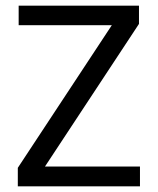

<svg xmlns="http://www.w3.org/2000/svg" viewBox="-20 -659 558 679"><path d="M475 -70V0H43V-65.5L375.5 -570H46V-639H471.5V-574.5L139 -70Z"/></svg>

Font: Anek Latin Medium
Style: Regular
Weight: 400
Version: Version 1.003